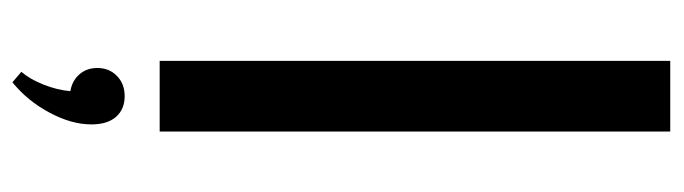

<svg xmlns="http://www.w3.org/2000/svg" viewBox="-396 -426 1047 294"><g transform="rotate(90 127.0 -278.5)"><path d="M72.7 -781.8H180.9V0H72.7ZM119.1 136.8Q103.2 134.1 93.4 123Q83.6 111.8 83.6 95.5Q83.6 77.3 95.7 65.5Q107.7 53.6 126.8 53.6Q146.8 53.6 158.4 66.8Q170 80 170 104.5Q170 135 152 168.6Q134.1 202.3 105.5 225.5L89.5 211.8Q100.5 199.1 108.9 178.2Q117.3 157.3 119.1 136.8Z"/></g></svg>

Font: Spartan MB SemBd
Style: Regular
Weight: 600
Designer: Matt Bailey, Mirko Velimirovic
Foundry: Matt Bailey
Version: Version 1.005